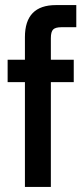

<svg xmlns="http://www.w3.org/2000/svg" viewBox="-20 -735 323 755"><path d="M78 -589Q78 -715 200 -715H280V-628H222Q198 -628 189 -619Q180 -610 180 -585V-500H270V-412H180V0H78V-412H10V-500H78Z"/></svg>

Font: TASA Orbiter Display Medium
Style: Regular
Weight: 500
Designer: Weizhong Zhang
Version: Version 1.000;Glyphs 3.1.2 (3151)